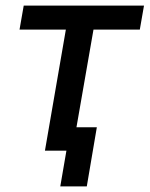

<svg xmlns="http://www.w3.org/2000/svg" viewBox="-20 -540 536 688"><path d="M50 -434H216L141 0H218L196 128H291L327 -84H254L315 -434H481L496 -520H65Z"/></svg>

Font: Fixel Display 20240404 Medium
Style: Italic
Weight: 500
Italic angle: -10°
Designer: AlfaBravo + MacPaw
Foundry: Kyrylo Tkachov, Marchela Mozhyna, Serhii Makarenko, Maria Weinstein, Zakhar Kryvoshyya
Version: Version 1.211;Glyphs 3.2 (3225)